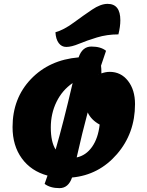

<svg xmlns="http://www.w3.org/2000/svg" viewBox="-20 -896 759 994"><path d="M323 -653Q299 -653 284 -673Q269 -693 267 -729Q310 -741 361 -778.5Q412 -816 456.5 -846Q501 -876 537 -876Q603 -876 603 -791Q603 -758 593 -718Q534 -718 481.5 -702Q429 -686 389.5 -669.5Q350 -653 323 -653ZM288 78Q240 78 211 56Q216 43 226 13Q141 -10 93 -76Q45 -142 45 -238Q45 -387 140 -486.5Q235 -586 387 -599Q406 -655 453 -655Q502 -655 529 -633Q513 -586 503 -556Q505 -543 505 -516Q527 -524 548 -524Q606 -524 642.5 -477.5Q679 -431 679 -357Q679 -206 585.5 -98Q492 10 353 23Q334 78 288 78ZM488 -509Q489 -508 490 -509ZM243 -236Q243 -161 268 -122Q307 -256 356 -466Q302 -429 272.5 -368.5Q243 -308 243 -236ZM496 -251Q452 -275 434 -314Q406 -210 377 -81Q425 -91 456.5 -135.5Q488 -180 496 -251Z"/></svg>

Font: Lemonada
Style: Bold
Weight: 700
Designer: Mohamed Gaber (Arabic), Eduardo Tunni (Latin)
Foundry: Kief Type Foundry
Version: Version 4.004